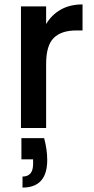

<svg xmlns="http://www.w3.org/2000/svg" viewBox="-20 -580 424 870"><path d="M354 -560V-442H325Q258 -442 223.5 -408Q189 -374 189 -290V0H75V-551H189V-471Q214 -513 255.5 -536.5Q297 -560 354 -560ZM180 46Q194 98 194 145Q194 270 82 270V220Q130 220 130 163V142H77V46Z"/></svg>

Font: Poppins Medium A&M
Style: Regular
Weight: 500
Designer: Ninad Kale (Devanagari), Jonny Pinhorn (Latin)
Foundry: Indian Type Foundry
Version: 4.004